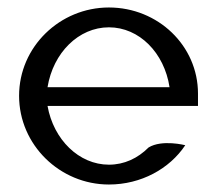

<svg xmlns="http://www.w3.org/2000/svg" viewBox="-20 -482 583 513"><path d="M31 -226C31 -95 140 11 271 11C357 11 433 -31 475 -94C475 -94 413 -110 377 -88C348 -59 312 -42 271 -42C191 -42 123 -109 107 -199H509V-232C509 -360 402 -462 271 -462C140 -462 31 -357 31 -226ZM107 -249C122 -341 190 -409 271 -409C352 -409 419 -341 433 -249Z"/></svg>

Font: Charger Sport
Style: Df
Weight: 400
Designer: Jasper
Foundry: Cannot Into Space Fonts
Version: Version 1.1